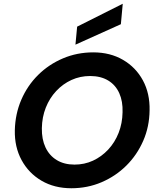

<svg xmlns="http://www.w3.org/2000/svg" viewBox="-20 -991 841 1023"><path d="M360 12Q270 12 201.5 -28Q133 -68 95 -138Q57 -208 59 -297Q61 -384 93.5 -459.5Q126 -535 183 -591.5Q240 -648 315.5 -680Q391 -712 477 -712Q567 -712 635.5 -672Q704 -632 741.5 -562.5Q779 -493 777 -403Q776 -316 743 -240.5Q710 -165 653 -108.5Q596 -52 521 -20Q446 12 360 12ZM377 -114Q430 -114 475.5 -135Q521 -156 556.5 -194Q592 -232 612 -283Q632 -334 633 -393Q635 -451 615.5 -494.5Q596 -538 556.5 -562Q517 -586 460 -586Q407 -586 361 -565Q315 -544 279.5 -506Q244 -468 224 -417.5Q204 -367 203 -308Q202 -249 222.5 -205.5Q243 -162 282.5 -138Q322 -114 377 -114ZM382 -753 391 -849 634 -971 624 -862Z"/></svg>

Font: DM Sans 20pt ExtraBold
Style: Italic
Weight: 800
Italic angle: -10°
Version: Version 4.004;gftools[0.9.30]